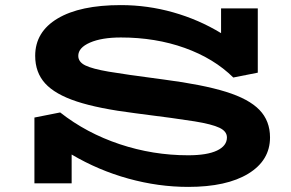

<svg xmlns="http://www.w3.org/2000/svg" viewBox="-20 -719 1142 753"><path d="M1039 -180Q1039 -90 954 -38Q869 14 718 14Q601 14 483.5 -18.5Q366 -51 261 -113V0H115V-258L216 -278Q319 -197 449.5 -153.5Q580 -110 718 -110Q792 -110 831 -128.5Q870 -147 870 -180Q870 -204 840.5 -218Q811 -232 743.5 -243Q676 -254 510 -275Q366 -293 281 -321Q196 -349 157 -392Q118 -435 118 -500Q118 -594 206 -646.5Q294 -699 454 -699Q559 -699 659.5 -670.5Q760 -642 847 -589V-686H991V-434L895 -415Q819 -490 704.5 -531Q590 -572 454 -572Q379 -572 333 -552Q287 -532 287 -500Q287 -476 314.5 -462.5Q342 -449 406 -438Q470 -427 623 -407Q776 -387 866 -359Q956 -331 997.5 -288Q1039 -245 1039 -180Z"/></svg>

Font: BioRhyme Expanded ExtraBold
Style: Regular
Weight: 800
Width: 7
Designer: Aoife Mooney
Foundry: Aoife Mooney Type
Version: Version 1.000